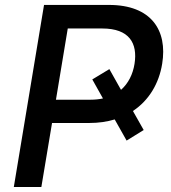

<svg xmlns="http://www.w3.org/2000/svg" viewBox="-20 -747 682 767"><path d="M416.9 -470.9 348.7 -429.7 391.3 -353.7C376.1 -350.5 359.7 -348.7 341.6 -348.7H203.5L250.7 -633.2H388.5C496.4 -633.2 530.5 -574.6 517.4 -491.8C510.7 -450.3 492.9 -414.1 463.4 -388.1ZM35.2 0H145.2L187.9 -255.7H336.6C373.9 -255.7 408 -260.7 438.2 -269.9L485.8 -185.4L554 -227.6L511 -303.6C575.3 -346.2 615.1 -413.7 627.8 -491.8C649.9 -626.1 584.2 -727.3 415.5 -727.3H155.9Z"/></svg>

Font: Magic Ui Pro Medium
Style: Italic
Weight: 500
Italic angle: -9.39999°
Designer: Stefan Endress, Andreas Faust
Version: Version 1.000;FEAKit 1.0